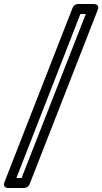

<svg xmlns="http://www.w3.org/2000/svg" viewBox="-54 -755 511 960"><path d="M28 135 348 -685H375L54 135ZM-31 154C-44 186 -14 185 -11 185H67C77 185 90 177 94 166L434 -704C447 -736 416 -735 413 -735H335C325 -735 313 -727 309 -716Z"/></svg>

Font: Falling Sky
Style: OuObl
Weight: 400
Designer: Paul D. Hunt
Foundry: Adobe Systems Incorporated
Version: Version 1.02